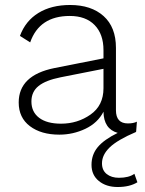

<svg xmlns="http://www.w3.org/2000/svg" viewBox="-20 -530 583 770"><path d="M519 167 531 201Q500 220 452 220Q406 220 376.5 196Q347 172 347 131Q347 90 372 60Q397 30 452 3Q396 -13 395 -82Q372 -37 322.5 -13.5Q273 10 218 10Q145 10 100 -24Q55 -58 55 -119Q55 -228 198 -257L395 -296V-329Q395 -393 359.5 -429.5Q324 -466 260 -466Q138 -466 101 -360L60 -386Q82 -446 134 -478Q186 -510 261 -510Q346 -510 395.5 -465.5Q445 -421 445 -338V-88Q445 -35 493 -35Q515 -35 529 -42L526 -2Q525 -2 525 -1H526Q451 31 420 61Q389 91 389 125Q389 153 408 168Q427 183 457 183Q497 183 519 167ZM225 -34Q291 -34 343 -70.5Q395 -107 395 -176V-254L223 -220Q163 -208 134.5 -185Q106 -162 106 -123Q106 -81 137 -57.5Q168 -34 225 -34Z"/></svg>

Font: Elaine Sans Light
Style: Regular
Weight: 300
Designer: Wei Huang
Foundry: Wei Huang
Version: Version 2.001;December 24, 2019;FontCreator 12.0.0.2547 64-b